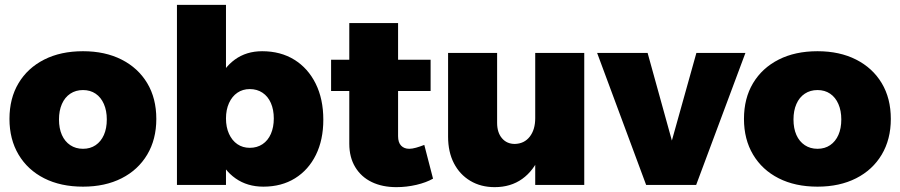

<svg xmlns="http://www.w3.org/2000/svg" viewBox="-20 -762 3709 791"><path d="M322 -551Q413 -551 481 -516.5Q549 -482 586.5 -419.5Q624 -357 624 -272Q624 -188 586.5 -125Q549 -62 481 -27.5Q413 7 322 7Q230 7 162 -27.5Q94 -62 56.5 -125Q19 -188 19 -272Q19 -357 56.5 -419.5Q94 -482 162 -516.5Q230 -551 322 -551ZM322 -391Q292 -391 269.5 -376Q247 -361 235 -333.5Q223 -306 223 -270Q223 -233 235 -206Q247 -179 269.5 -164Q292 -149 322 -149Q352 -149 374 -164Q396 -179 408 -206Q420 -233 420 -270Q420 -306 408 -333.5Q396 -361 374 -376Q352 -391 322 -391Z M1060 -551Q1136 -551 1192.5 -516Q1249 -481 1280.5 -417.5Q1312 -354 1312 -269Q1312 -186 1281.5 -124Q1251 -62 1195.5 -27.5Q1140 7 1065 7Q999 7 950.5 -27Q902 -61 875.5 -123.5Q849 -186 849 -270Q849 -356 874.5 -419Q900 -482 947.5 -516.5Q995 -551 1060 -551ZM1009 -395Q980 -395 958 -380Q936 -365 923.5 -337.5Q911 -310 911 -274Q911 -238 923.5 -210.5Q936 -183 958 -168Q980 -153 1009 -153Q1039 -153 1061.5 -168Q1084 -183 1096 -210.5Q1108 -238 1108 -274Q1108 -310 1096 -337.5Q1084 -365 1061.5 -380Q1039 -395 1009 -395ZM709 -742H911V0H709Z M1620 -201Q1620 -175 1632.5 -162Q1645 -149 1666 -149Q1678 -149 1694 -153.5Q1710 -158 1728 -165L1764 -26Q1736 -10 1695.5 -0.5Q1655 9 1613 9Q1555 9 1511.5 -12Q1468 -33 1443.5 -73.5Q1419 -114 1419 -170V-667H1620ZM1344 -516H1754V-387H1344Z M2028 -256Q2028 -216 2048 -192.5Q2068 -169 2101 -169Q2140 -170 2162.5 -199Q2185 -228 2185 -275H2231Q2231 -185 2205 -122Q2179 -59 2131.5 -25Q2084 9 2018 9Q1961 9 1917.5 -17Q1874 -43 1850 -89.5Q1826 -136 1826 -199V-544H2028ZM2185 -544H2387V0H2185Z M2440 -544H2648L2748 -183L2849 -544H3051L2848 0H2642Z M3348 -551Q3439 -551 3507 -516.5Q3575 -482 3612.5 -419.5Q3650 -357 3650 -272Q3650 -188 3612.5 -125Q3575 -62 3507 -27.5Q3439 7 3348 7Q3256 7 3188 -27.5Q3120 -62 3082.5 -125Q3045 -188 3045 -272Q3045 -357 3082.5 -419.5Q3120 -482 3188 -516.5Q3256 -551 3348 -551ZM3348 -391Q3318 -391 3295.5 -376Q3273 -361 3261 -333.5Q3249 -306 3249 -270Q3249 -233 3261 -206Q3273 -179 3295.5 -164Q3318 -149 3348 -149Q3378 -149 3400 -164Q3422 -179 3434 -206Q3446 -233 3446 -270Q3446 -306 3434 -333.5Q3422 -361 3400 -376Q3378 -391 3348 -391Z"/></svg>

Font: Alexandria ExtraBold
Style: Regular
Weight: 800
Designer: Mohamed Gaber
Foundry: Kief Type Foundry
Version: Version 5.100